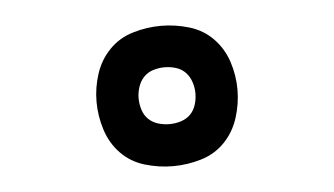

<svg xmlns="http://www.w3.org/2000/svg" viewBox="-31 -829 562 323"><g transform="rotate(-5 250.0 -667.5)"><path d="M250 -549Q226 -549 202.5 -556Q179 -563 162.5 -580Q146 -597 138.5 -620.5Q131 -644 131 -668Q131 -692 138.5 -715Q146 -738 162.5 -755Q179 -772 202.5 -779Q226 -786 250 -786Q274 -786 297.5 -779Q321 -772 337.5 -755Q354 -738 361.5 -715Q369 -692 369 -668Q369 -644 361.5 -620.5Q354 -597 337.5 -580Q321 -563 297.5 -556Q274 -549 250 -549ZM250 -620Q260 -620 269.5 -623Q279 -626 285.5 -632.5Q292 -639 295 -648.5Q298 -658 298 -668Q298 -677 295 -686.5Q292 -696 285.5 -703Q279 -710 269.5 -713Q260 -716 250 -716Q240 -716 230.5 -713Q221 -710 214.5 -703Q208 -696 205 -686.5Q202 -677 202 -668Q202 -658 205 -648.5Q208 -639 214.5 -632.5Q221 -626 230.5 -623Q240 -620 250 -620Z"/></g></svg>

Font: Iosevka Slab Medium
Style: Regular
Weight: 500
Monospace: yes
Designer: Belleve Invis
Foundry: Belleve Invis
Version: Version 11.1.1; ttfautohint (v1.8.3)